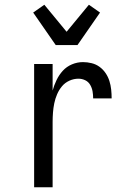

<svg xmlns="http://www.w3.org/2000/svg" viewBox="-20 -790 540 810"><path d="M124 0V-520H202V-408Q208 -430 218.5 -452Q229 -474 245 -491.5Q261 -509 283.5 -518.5Q306 -528 330 -528Q348 -528 366.5 -523.5Q385 -519 400 -508Q415 -497 425.5 -481.5Q436 -466 441.5 -448.5Q447 -431 449 -412.5Q451 -394 451 -375H373Q373 -390 370.5 -404.5Q368 -419 360.5 -432Q353 -445 339.5 -451.5Q326 -458 311 -458Q291 -458 272.5 -449.5Q254 -441 241.5 -426Q229 -411 221 -392.5Q213 -374 209 -354.5Q205 -335 203.5 -315Q202 -295 202 -276V0ZM215 -600 120 -737 167 -770 261 -656 355 -770 402 -737 307 -600Z"/></svg>

Font: HulyMono
Style: Regular
Weight: 400
Monospace: yes
Designer: Belleve Invis
Foundry: Belleve Invis
Version: Version 33.2.5; ttfautohint (v1.8.4)